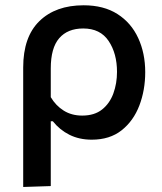

<svg xmlns="http://www.w3.org/2000/svg" viewBox="-20 -530 628 745"><path d="M70 195.5V-268Q70 -387 133 -448.2Q196 -509.5 304.5 -509.5Q382.5 -509.5 435.8 -475.5Q489 -441.5 516.2 -382.5Q543.5 -323.5 543.5 -250Q543.5 -180.5 520.8 -120.8Q498 -61 452 -24.5Q406 12 336 12Q287.5 12 249.5 -7Q211.5 -26 185 -59.5H177V192ZM299 -81.5Q346.5 -81.5 376.2 -105.2Q406 -129 420 -167.8Q434 -206.5 434 -251Q434 -322.5 401.5 -371Q369 -419.5 303 -419.5Q242.5 -419.5 209.8 -381.8Q177 -344 177 -264.5V-153Q196.5 -120 227.2 -100.8Q258 -81.5 299 -81.5Z"/></svg>

Font: Heraclito Medium
Style: Regular
Weight: 500
Designer: Kostas Bartsokas (font) & Cristiano Sobral (main changes)
Foundry: Kostas Bartsokas (font) & Cristiano Sobral (main changes)
Version: Version 1.00;July 8, 2020;FontCreator 13.0.0.2655 64-bit